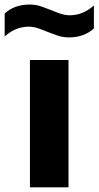

<svg xmlns="http://www.w3.org/2000/svg" viewBox="-57 -804 423 824"><path d="M71.5 0V-546.5H237V0ZM239 -643.5Q213.5 -643.5 190.5 -651.2Q167.5 -659 146 -667.5Q126 -676 106.2 -682.8Q86.5 -689.5 66 -689.5Q10 -689.5 -37 -647.5V-746Q5 -784.5 70 -784.5Q95.5 -784.5 118.5 -776.8Q141.5 -769 163 -760.5Q183 -752 202.8 -745.2Q222.5 -738.5 243 -738.5Q299 -738.5 346 -780.5V-682Q304 -643.5 239 -643.5Z"/></svg>

Font: Encode Sans Expanded
Style: Bold
Weight: 700
Width: 7
Designer: Multiple Designers
Foundry: Impallari Type
Version: Version 3.000; ttfautohint (v1.8.3) -l 8 -r 50 -G 200 -x 14 